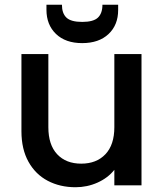

<svg xmlns="http://www.w3.org/2000/svg" viewBox="-20 -778 689 806"><path d="M574 -551V0H460V-65Q433 -31 389.5 -11.5Q346 8 297 8Q232 8 180.5 -19Q129 -46 99.5 -99Q70 -152 70 -227V-551H183V-244Q183 -170 220 -130.5Q257 -91 321 -91Q385 -91 422.5 -130.5Q460 -170 460 -244V-551ZM476 -736Q476 -673 435.5 -635Q395 -597 325 -597Q255 -597 215 -635.5Q175 -674 175 -737V-758H240Q240 -722 259 -704Q278 -686 325 -686Q372 -686 391 -704Q410 -722 410 -758H476Z"/></svg>

Font: MSTAGE Medium
Style: Regular
Weight: 500
Designer: Ninad Kale (Devanagari), Jonny Pinhorn (Latin)
Foundry: Indian Type Foundry
Version: 4.004